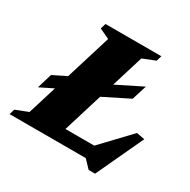

<svg xmlns="http://www.w3.org/2000/svg" viewBox="-186 -837 1031 1040"><g transform="rotate(30 330.0 -317.0)"><path d="M444.5 -618 254.5 0H-23L-13 -33.5L65 -64L236 -619L173 -649L183 -682.5H532.5L522.5 -649ZM427.5 -47.5 626 -256.5 677 -247 539.5 48H499.5L453.5 0H106L132 -81.5H493.5ZM542 -498 513 -405.5 274.5 -286.5 215 -290.5 37.5 -202.5 65.5 -295.5 243.5 -383.5 303 -379Z"/></g></svg>

Font: Newsreader ExtraBold
Style: Italic
Weight: 800
Italic angle: -17°
Designer: Hugues Gentile
Foundry: Production Type
Version: Version 1.003